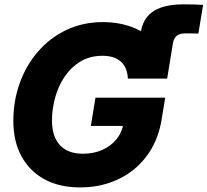

<svg xmlns="http://www.w3.org/2000/svg" viewBox="-20 -839 941 871"><path d="M611.8 -499 616.2 -658.2Q616.7 -715.3 639.2 -750.7Q661.6 -786.1 705.1 -802.7Q748.5 -819.3 811 -819.3Q839.4 -819.3 862.5 -818.6Q885.7 -817.9 901.4 -816.9L879.9 -686.5Q870.1 -687 854 -687.3Q837.9 -687.5 820.3 -687.5Q795.4 -687.5 782 -676.8Q768.6 -666 764.6 -643.6L738.3 -482.4ZM343.8 11.2Q249.5 11.2 181.9 -25.6Q114.3 -62.5 77.4 -130.1Q40.5 -197.8 40.5 -290.5Q40.5 -381.3 69.6 -462.2Q98.6 -543 152.6 -605.2Q206.5 -667.5 281.2 -703.1Q356 -738.8 447.8 -738.8Q510.7 -738.8 564.9 -721.2Q619.1 -703.6 659.2 -669.9Q699.2 -636.2 720.5 -588.9Q741.7 -541.5 737.8 -482.4H560.1Q559.1 -506.3 551.5 -525.6Q543.9 -544.9 529.5 -558.3Q515.1 -571.8 494.1 -578.9Q473.1 -585.9 445.3 -585.9Q387.7 -585.9 344.7 -559.8Q301.8 -533.7 272.9 -490.7Q244.1 -447.8 230 -395.8Q215.8 -343.8 215.8 -292.5Q215.8 -219.7 251.7 -180.7Q287.6 -141.6 356 -141.6Q405.8 -141.6 444.6 -159.2Q483.4 -176.8 508.3 -207.3Q533.2 -237.8 539.6 -276.9L574.7 -267.6H392.1L413.1 -396H729.5L712.4 -292.5Q700.7 -222.7 668.5 -166.5Q636.2 -110.4 587.4 -70.6Q538.6 -30.8 476.6 -9.8Q414.6 11.2 343.8 11.2Z"/></svg>

Font: Inter 28pt ExtraBold
Style: Italic
Weight: 800
Italic angle: -9.3988°
Designer: Rasmus Andersson
Foundry: rsms
Version: Version 4.001;git-66647c0bb